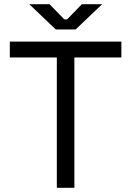

<svg xmlns="http://www.w3.org/2000/svg" viewBox="-20 -899 612 919"><path d="M336 0H252V-624H27V-700H561V-624H336ZM342 -758H247L120 -879H217L288 -806H301L372 -879H469Z"/></svg>

Font: Rilu
Style: Regular
Weight: 500
Designer: Alí Sinisterra
Foundry: Alí Sinisterra
Version: 0.1